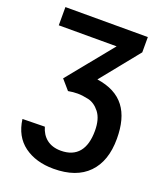

<svg xmlns="http://www.w3.org/2000/svg" viewBox="-168 -818 990 1165"><g transform="rotate(20 327.0 -235.5)"><path d="M316.9 237.8C414.6 237.8 489.3 211.4 540.5 158.7C591.8 106 617.2 31.7 617.2 -64.5C617.2 -237.8 546.4 -338.9 382.8 -362.8L582.5 -610.4V-709H50.3V-591.3H423.8L185.1 -297.9L239.3 -235.4C260.3 -239.3 280.8 -241.2 300.3 -241.2C320.3 -241.2 343.8 -238.3 370.6 -232.4C397.5 -226.1 421.9 -209.5 443.4 -182.1C464.8 -154.3 475.6 -115.2 475.6 -64.5C475.6 54.7 424.3 119.6 321.3 119.6C244.6 119.6 199.2 78.1 181.2 15.6L37.6 18.1C46.9 90.8 77.1 145.5 127.4 182.6C177.7 219.2 240.7 237.8 316.9 237.8Z"/></g></svg>

Font: Estedad Bold
Style: Regular
Weight: 700
Designer: Amin Abedi
Version: Version 7.3